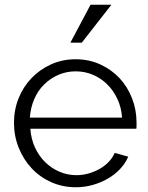

<svg xmlns="http://www.w3.org/2000/svg" viewBox="-20 -780 626 810"><path d="M300 10Q244 10 196 -11.5Q148 -33 113.5 -70Q79 -107 59 -156.5Q39 -206 39 -262Q39 -317 58.5 -365.5Q78 -414 113 -450.5Q148 -487 195.5 -508.5Q243 -530 299 -530Q356 -530 403.5 -508Q451 -486 484.5 -450Q518 -414 537 -365.5Q556 -317 556 -263Q556 -255 556 -248Q556 -241 555 -237H108Q111 -194 127.5 -158Q144 -122 170.5 -96Q197 -70 231 -55.5Q265 -41 302 -41Q328 -41 353 -48Q378 -55 399.5 -67Q421 -79 438 -96.5Q455 -114 464 -135L521 -119Q509 -91 487 -67.5Q465 -44 436 -27Q407 -10 372 0Q337 10 300 10ZM495 -284Q492 -327 475 -363Q458 -399 432 -424.5Q406 -450 372 -464.5Q338 -479 299 -479Q261 -479 227 -464.5Q193 -450 166.5 -424Q140 -398 124.5 -362Q109 -326 106 -284ZM325 -600H277L362 -760H450Z"/></svg>

Font: Rising Sun Light
Style: Regular
Weight: 300
Designer: Matt McInerney, Pablo Impallari, Rodrigo Fuenzalida (Raleway font), Stephen Hutchings (Greek), Cristiano Sobral (main ch
Foundry: The Rising Sun Project Authors
Version: Version 4.327; ttfautohint (v1.8.4.7-5d5b-dirty)